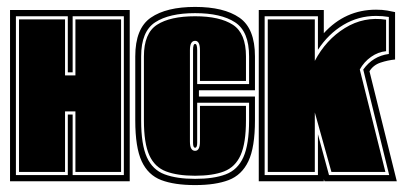

<svg xmlns="http://www.w3.org/2000/svg" viewBox="-20 -524 1174 555"><path d="M9 0V-495H355V0ZM26 -18H176V-193H190V-18H338V-477H190V-315H176V-477H26ZM35 -27V-468H168V-306H198V-468H330V-27H198V-202H168V-27Z M544 11Q484 11 446 -3.5Q408 -18 389.5 -58Q371 -98 371 -176V-361Q371 -442 416 -473Q461 -504 544 -504Q627 -504 672 -473Q717 -442 717 -361V-263H555V-245H717V-176Q717 -98 698 -58Q679 -18 641 -3.5Q603 11 544 11ZM544 -7Q598 -7 632.5 -20Q667 -33 683.5 -69.5Q700 -106 700 -176V-227H550V-111Q550 -97 544 -97Q538 -97 538 -111V-379Q538 -397 544 -397Q550 -397 550 -379V-281H700V-361Q700 -433 659.5 -459.5Q619 -486 544 -486Q469 -486 428.5 -459.5Q388 -433 388 -361V-176Q388 -106 404.5 -69.5Q421 -33 456 -20Q491 -7 544 -7ZM544 -16Q493 -16 460 -28.5Q427 -41 411.5 -75.5Q396 -110 396 -176V-361Q396 -428 434 -452.5Q472 -477 544 -477Q615 -477 653 -452.5Q691 -428 691 -361V-290H558V-379Q558 -406 544 -406Q529 -406 529 -379V-115Q529 -88 544 -88Q558 -88 558 -115V-218H691V-176Q691 -110 675.5 -75.5Q660 -41 627.5 -28.5Q595 -16 544 -16Z M728 0V-495H916V-428Q978 -496 1067 -496Q1086 -496 1099.5 -493.5Q1113 -491 1122 -489V-352Q1101 -350 1080 -343Q1059 -336 1048 -318L1127 0H918L916 -6V0ZM745 -18H899V-136L931 -18H1105L1030 -323Q1058 -362 1104 -368V-475Q1086 -478 1067 -478Q1016 -478 972.5 -452Q929 -426 899 -380V-477H745ZM754 -27V-468H890V-348Q922 -409 977 -443Q1032 -477 1096 -467V-376Q1073 -374 1052.5 -359.5Q1032 -345 1020 -323L1094 -27H938L890 -199V-27Z"/></svg>

Font: Alumni Sans Collegiate One
Style: Regular
Weight: 400
Designer: Robert E. Leuschke
Foundry: Robert E. Leuschke
Version: Version 1.100